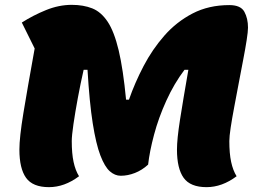

<svg xmlns="http://www.w3.org/2000/svg" viewBox="-20 -746 1076 792"><path d="M182 26Q115 26 87.5 -12.5Q60 -51 60 -129Q60 -179 76.5 -279.5Q93 -380 123 -546L70 -653Q117 -683 170 -704.5Q223 -726 276 -726Q324 -726 360.5 -711.5Q397 -697 424 -656.5Q451 -616 469.5 -538.5Q488 -461 500 -335H512Q536 -404 572 -473Q608 -542 658 -599Q708 -656 774.5 -690.5Q841 -725 926 -725Q973 -725 988 -697.5Q1003 -670 1003 -632Q1003 -616 997.5 -580.5Q992 -545 983 -498.5Q974 -452 964.5 -401.5Q955 -351 946 -303.5Q937 -256 931.5 -219.5Q926 -183 926 -164Q926 -113 933.5 -78Q941 -43 956 -19Q896 26 832 26Q765 26 737.5 -12.5Q710 -51 710 -129Q710 -172 722.5 -252Q735 -332 757 -458H741Q698 -401 666 -330.5Q634 -260 615.5 -190.5Q597 -121 591 -67Q566 -44 536.5 -32.5Q507 -21 478 -21Q454 -21 433 -39.5Q412 -58 394 -105Q376 -152 362.5 -237.5Q349 -323 341 -458H325Q312 -401 301 -341.5Q290 -282 283 -234Q276 -186 276 -164Q276 -113 283.5 -78Q291 -43 306 -19Q246 26 182 26Z"/></svg>

Font: Lemon
Style: Regular
Weight: 400
Designer: Eduardo Rodriguez Tunni
Foundry: Eduardo Rodriguez Tunni
Version: Version 1.003; ttfautohint (v1.8.4.7-5d5b);gftools[0.9.24]